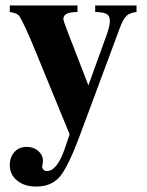

<svg xmlns="http://www.w3.org/2000/svg" viewBox="-20 -481 540 706"><path d="M482 -461V-437Q458 -434 446 -423.5Q434 -413 422 -382L274 16Q229 137 197 172Q166 205 113 205Q70 205 43 183Q16 161 16 126Q16 97 33 78Q50 59 78 59Q103 59 120.5 74Q138 89 138 111Q138 115 136 125L135 131Q135 138 140 143Q145 148 152 148Q190 148 218 66L236 13L117 -277Q68 -398 50 -423Q42 -433 16 -437V-461H265V-437L249 -436Q213 -433 213 -411Q213 -404 233 -353L305 -167L373 -355Q384 -387 384 -404Q384 -422 373 -429Q362 -436 330 -437V-461Z"/></svg>

Font: STIX
Style: Bold
Weight: 700
Designer: MicroPress Inc., with final additions and corrections provided by Coen Hoffman, Elsevier (retired)
Version: Version 1.1.1